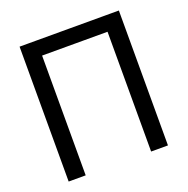

<svg xmlns="http://www.w3.org/2000/svg" viewBox="-126 -824 922 943"><g transform="rotate(-20 335.0 -352.5)"><path d="M506 0V-705H594V0ZM75 0V-705H164V0ZM118 -626V-705H553V-626Z"/></g></svg>

Font: TikTok Sans 24pt
Style: Regular
Weight: 400
Version: Version 4.000